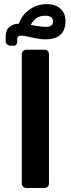

<svg xmlns="http://www.w3.org/2000/svg" viewBox="-20 -928 351 953"><path d="M31.9 -701.2Q23.9 -701.2 16 -707.2Q8.1 -713.2 8.1 -724.2V-745.9Q8.1 -779.2 27.2 -794.7Q46.4 -810.1 71.9 -810.1Q81.9 -810.1 93.9 -809.4Q105.9 -808.7 118.9 -806.7L163.6 -799Q177.6 -796.6 188.6 -795.6Q199.6 -794.6 208.6 -794.6Q243.5 -794.6 243.5 -821.4Q243.5 -835.6 233.2 -842.9Q222.9 -850.1 205.9 -850.1Q175.2 -850.1 155.7 -834.2Q136.1 -818.2 125.4 -787L68.2 -794.2Q83 -848.7 123.1 -878.2Q163.2 -907.6 213 -907.6Q254.5 -907.6 279.7 -885.2Q305 -862.9 305 -823.4Q305 -777.5 279.6 -755.1Q254.1 -732.7 204.5 -732.7Q191.9 -732.7 178.4 -734.6Q164.9 -736.4 148.9 -739.7L114.7 -747Q107.2 -749 99.4 -750Q91.6 -751 84.4 -751Q65.4 -751 65.4 -732.6V-723.6Q65.4 -713.2 61.7 -707.2Q58.1 -701.2 48.1 -701.2ZM111.1 5Q101.1 5 94.6 -1.5Q88.1 -8 88.1 -18V-658.2Q88.1 -668.2 94.6 -674.7Q101.1 -681.2 111.1 -681.2H200.1Q211.1 -681.2 217.1 -674.7Q223.1 -668.2 223.1 -658.2V-18Q223.1 -8 217.1 -1.5Q211.1 5 200.1 5Z"/></svg>

Font: Rubik Light
Style: Regular
Weight: 300
Designer: Hubert and Fischer
Foundry: Hubert and Fischer
Version: Version 2.300;gftools[0.9.30]